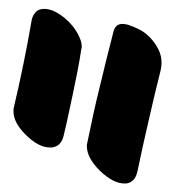

<svg xmlns="http://www.w3.org/2000/svg" viewBox="-20 -861 445 437"><path d="M38.1 -554.7C57.6 -535.2 76.2 -525.4 92.8 -525.4H98.6C104.5 -526.4 110.4 -528.3 115.2 -533.2C120.1 -538.1 123 -543.9 125 -552.7C132.8 -585 139.6 -618.2 146.5 -650.4C153.3 -682.6 160.2 -715.8 165 -749C166 -751 166 -752.9 166 -755.9C166 -762.7 164.1 -768.6 161.1 -775.4C157.2 -785.2 151.4 -793.9 144.5 -802.7C133.8 -815.4 121.1 -826.2 106.4 -834C96.7 -838.9 87.9 -840.8 80.1 -840.8C76.2 -840.8 72.3 -839.8 69.3 -838.9C64.5 -836.9 61.5 -834 58.6 -830.1C55.7 -826.2 52.7 -820.3 51.8 -813.5C45.9 -780.3 40 -747.1 33.2 -714.8C26.4 -682.6 19.5 -649.4 11.7 -617.2C10.7 -614.3 10.7 -610.4 10.7 -607.4C10.7 -590.8 19.5 -573.2 38.1 -554.7ZM207 -472.7C227.5 -453.1 246.1 -443.4 262.7 -443.4H267.6C274.4 -444.3 279.3 -447.3 284.2 -452.1C288.1 -456.1 291 -462.9 293 -471.7C300.8 -509.8 309.6 -548.8 318.4 -586.9C327.1 -625 335.9 -663.1 345.7 -701.2C346.7 -706.1 347.7 -711.9 347.7 -717.8C347.7 -728.5 345.7 -738.3 340.8 -748C333 -763.7 322.3 -776.4 309.6 -786.1C302.7 -792 290 -797.9 271.5 -804.7C266.6 -805.7 262.7 -806.6 258.8 -806.6C248 -806.6 241.2 -800.8 238.3 -789.1C227.5 -747.1 216.8 -705.1 207 -663.1C196.3 -621.1 187.5 -578.1 178.7 -536.1C177.7 -533.2 177.7 -531.2 177.7 -528.3C177.7 -510.7 187.5 -492.2 207 -472.7Z"/></svg>

Font: ChillSide Comic
Style: Regular
Weight: 400
Designer: Koroletov, Abay Emes
Version: Version 1.000